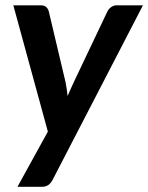

<svg xmlns="http://www.w3.org/2000/svg" viewBox="-20 -533 556 720"><path d="M516 -513 177 142Q170 155 160.5 161.2Q151 167.5 137 167.5H45.5L159.5 -39.5L30 -513H133.5Q147 -513 153.8 -506.2Q160.5 -499.5 163 -490L226 -224Q231 -198.5 233.5 -173Q239 -186 244.8 -198.8Q250.5 -211.5 256.5 -224.5L383 -490.5Q388 -500.5 397.5 -506.8Q407 -513 417 -513Z"/></svg>

Font: Lato 2
Style: Bold Italic
Weight: 700
Italic angle: -7°
Designer: Lukasz Dziedzic with Adam Twardoch and Botio Nikoltchev
Foundry: tyPoland Lukasz Dziedzic
Version: Version 2.015; 2015-08-06; http://www.latofonts.com/